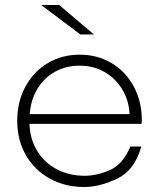

<svg xmlns="http://www.w3.org/2000/svg" viewBox="-20 -745 637 769"><path d="M547 -249H98Q100 -188 129 -140.5Q158 -93 207.5 -67Q257 -41 319 -41Q370 -41 421.5 -64.5Q473 -88 502 -158H546Q519 -62 448.5 -29Q378 4 318 4Q240 4 179 -30Q118 -64 83.5 -124Q49 -184 49 -261Q49 -337 81.5 -397.5Q114 -458 171 -492Q228 -526 299 -526Q370 -526 426.5 -492.5Q483 -459 515.5 -399Q548 -339 548 -263ZM299 -482Q244 -482 200 -457.5Q156 -433 129.5 -388.5Q103 -344 99 -288H499Q496 -344 469 -388Q442 -432 398 -457Q354 -482 299 -482ZM145 -725H217L356 -607H302Z"/></svg>

Font: Hilab Light
Style: Regular
Weight: 300
Designer: Cristianderson Lima
Foundry: Cristianderson
Version: Version 1.0